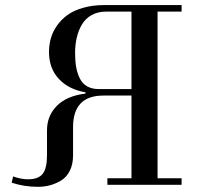

<svg xmlns="http://www.w3.org/2000/svg" viewBox="-20 -720 768 748"><path d="M25.4 -8.3 31.2 -32.7Q61.5 -21.5 89.4 -21.5Q129.4 -21.5 146.2 -42.7Q163.1 -64 163.1 -115.2V-212.4Q163.1 -268.6 201.2 -307.4Q239.3 -346.2 313 -355.5V-360.4Q248.5 -371.1 209.7 -412.1Q170.9 -453.1 170.9 -517.6Q170.9 -545.4 178.2 -571Q185.5 -596.7 202.1 -620.4Q218.8 -644 242.9 -661.6Q267.1 -679.2 304 -689.7Q340.8 -700.2 385.7 -700.2H687.5V-674.8H593.8V-25.4H687.5V0H398.4V-25.4H492.2V-347.7H382.8Q264.6 -347.7 264.6 -224.6V-114.7Q264.6 -79.6 251.7 -54.2Q238.8 -28.8 217 -16.1Q195.3 -3.4 173.3 2.2Q151.4 7.8 127.4 7.8Q74.2 7.8 25.4 -8.3ZM272.5 -513.2Q272.5 -481.9 276.9 -457.8Q281.2 -433.6 291.3 -413.8Q301.3 -394 319.8 -383.5Q338.4 -373 364.7 -373H492.2V-674.8H393.6Q361.3 -674.8 337.2 -661.4Q313 -647.9 299.3 -624.8Q285.6 -601.6 279.1 -573.7Q272.5 -545.9 272.5 -513.2Z"/></svg>

Font: Theano Didot
Style: Regular
Weight: 400
Designer: Alexey Kryukov
Version: Version 2.0